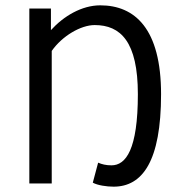

<svg xmlns="http://www.w3.org/2000/svg" viewBox="-20 -688 675 720"><path d="M328 -3C346 7 380 12 406 12C514 12 584 -83 584 -335C584 -580 486 -668 356 -668C287 -668 219 -628 171 -575V-656H90V0H174V-497C213 -553 283 -594 335 -594C432 -594 497 -532 497 -335C497 -127 452 -68 398 -68C377 -68 362 -72 348 -78Z"/></svg>

Font: Cambridge Sans
Style: Regular
Weight: 400
Version: Version 2.020;PS 002.020;hotconv 1.0.88;makeotf.lib2.5.64775